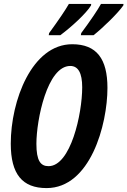

<svg xmlns="http://www.w3.org/2000/svg" viewBox="-20 -951 651 981"><path d="M395 -782 393 -771H458C507 -810 583 -884 610 -923L611 -931H496C479 -900 444 -848 395 -782ZM231 -782 229 -771H288C345 -813 421 -883 445 -923L446 -931H332C315 -901 280 -849 231 -782ZM218 10C441 10 529 -313 529 -502C529 -650 474 -725 349 -725C143 -725 35 -437 35 -217C35 -61 94 10 218 10ZM228 -102C187 -102 166 -130 166 -216C166 -338 221 -614 339 -614C379 -614 400 -579 400 -505C400 -369 341 -102 228 -102Z"/></svg>

Font: Noto Sans ExtraCondensed
Style: Bold Italic
Weight: 700
Width: 2
Italic angle: -12°
Designer: Monotype Design Team
Foundry: Monotype Imaging Inc.
Version: Version 2.013